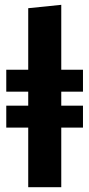

<svg xmlns="http://www.w3.org/2000/svg" viewBox="-20 -776 370 796"><path d="M324 -396H234V-338H324V-247H234V0H97V-247H6V-338H97V-396H6V-487H97V-742L234 -756V-487H324Z"/></svg>

Font: Fira Sans
Style: Bold
Weight: 700
Designer: bBox Type GmbH & Carrois Corporate GbR & Edenspiekermann AG
Foundry: bBox Type GmbH & Carrois Corporate GbR & Edenspiekermann AG
Version: Version 4.301;PS 004.301;hotconv 1.0.88;makeotf.lib2.5.64775